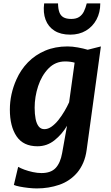

<svg xmlns="http://www.w3.org/2000/svg" viewBox="-20 -830 634 1100"><path d="M191 249.5Q169 249.5 142.2 246.5Q115.5 243.5 92.8 239Q70 234.5 59.5 229.5L84 126Q97 133.5 119.2 141.8Q141.5 150 167.8 155.8Q194 161.5 217.5 161.5Q271.5 161.5 298.8 132.5Q326 103.5 336 47L364 -109.5Q335.5 -61 292.5 -26.5Q249.5 8 194.5 8Q113.5 8 75 -49Q36.5 -106 36.5 -202Q36.5 -290.5 74 -374.5Q98.5 -430 140 -472.8Q181.5 -515.5 238.8 -539.8Q296 -564 366.5 -564Q394 -564 425.8 -558.2Q457.5 -552.5 482.5 -545L558 -564L476.5 28.5Q471 69.5 457 102Q443 134.5 422 159.5Q380 208 319.5 228.8Q259 249.5 191 249.5ZM234.5 -90Q255 -90 275.5 -104.5Q296 -119 314.8 -142.5Q333.5 -166 349.2 -192.8Q365 -219.5 376 -244L407.5 -471Q395.5 -474.5 382 -476.2Q368.5 -478 353 -478Q297 -478 258 -438Q218.5 -397.5 198.5 -336.5Q178.5 -275.5 178.5 -213Q178.5 -176.5 184 -148.8Q189.5 -121 201.8 -105.5Q214 -90 234.5 -90ZM382.5 -631.5Q328 -631.5 292.2 -654Q256.5 -676.5 241.2 -717Q226 -757.5 233 -810.5H312.5Q313 -779 320.2 -759.5Q327.5 -740 343.8 -730.8Q360 -721.5 388.5 -721.5Q416.5 -721.5 433.8 -733Q451 -744.5 460.8 -764.5Q470.5 -784.5 477 -810.5H554.5Q554.5 -758.5 532.8 -718Q511 -677.5 472.5 -654.5Q434 -631.5 382.5 -631.5Z"/></svg>

Font: Merriweather Sans SemiBold
Style: Italic
Weight: 600
Italic angle: -7.5°
Designer: Eben Sorkin
Foundry: Eben Sorkin
Version: Version 2.001